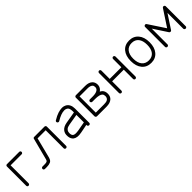

<svg xmlns="http://www.w3.org/2000/svg" viewBox="288 -1520 2633 2633"><g transform="rotate(-45 1604.0 -203.5)"><path d="M80 13Q70 13 63.5 6.5Q57 0 57 -10V-383Q57 -393 63.5 -399.5Q70 -406 80 -406H318Q328 -406 334.5 -399.5Q341 -393 341 -383Q341 -373 334.5 -366Q328 -359 318 -359H104V-10Q104 0 97 6.5Q90 13 80 13Z M807 13Q797 13 790.5 6.5Q784 0 784 -10V-359H627L551 -60L550 -58Q538 -16 509.5 -3.5Q481 9 440 9H402Q392 9 385 2.5Q378 -4 378 -14Q378 -24 385 -31Q392 -38 402 -38H440Q475 -38 487.5 -45Q500 -52 505 -73L587 -389Q590 -406 609 -406H807Q817 -406 824 -399.5Q831 -393 831 -383V-10Q831 0 824 6.5Q817 13 807 13Z M1255 14Q1245 14 1238 7.5Q1231 1 1231 -9V-17L1108 7Q1062 16 1030 12Q998 8 976 -8Q960 -21 950.5 -40.5Q941 -60 939 -85Q933 -143 964.5 -180.5Q996 -218 1062 -229L1231 -258V-286Q1231 -306 1224.5 -328.5Q1218 -351 1198 -362Q1182 -372 1157 -372Q1095 -372 1004 -316Q995 -311 986 -313.5Q977 -316 972 -324Q966 -333 968.5 -342.5Q971 -352 979 -356Q1038 -392 1082 -405.5Q1126 -419 1157 -419Q1178 -419 1193.5 -414.5Q1209 -410 1220 -404Q1249 -388 1264 -357.5Q1279 -327 1279 -286V-9Q1279 1 1272.5 7.5Q1266 14 1255 14ZM1100 -41 1231 -65V-210L1071 -183Q1030 -176 1011.5 -160Q993 -144 989 -125.5Q985 -107 986 -90Q989 -59 1005 -47Q1029 -29 1100 -41Z M1418 3Q1408 3 1400.5 -4Q1393 -11 1393 -21V-383Q1393 -393 1400.5 -399.5Q1408 -406 1418 -406H1597Q1668 -406 1703 -371Q1732 -342 1732 -296Q1732 -282 1726.5 -263Q1721 -244 1702 -224Q1698 -220 1693 -216.5Q1688 -213 1683 -209Q1692 -205 1699.5 -199.5Q1707 -194 1714 -188Q1742 -160 1742 -111Q1742 -62 1713 -33Q1676 3 1601 3ZM1441 -44H1601Q1643 -44 1663 -54.5Q1683 -65 1689 -81Q1695 -97 1695 -111Q1695 -138 1681 -154Q1668 -168 1639.5 -175.5Q1611 -183 1568 -183H1513Q1503 -183 1496 -190Q1489 -197 1489 -207Q1489 -217 1496 -223.5Q1503 -230 1513 -230H1568Q1624 -230 1654 -247Q1684 -264 1684 -296Q1684 -308 1681 -319Q1678 -330 1670 -337Q1646 -359 1597 -359H1441Z M1880 14Q1870 14 1863 7Q1856 0 1856 -10V-396Q1856 -406 1863 -413Q1870 -420 1880 -420Q1890 -420 1896.5 -413Q1903 -406 1903 -396V-236H2129V-396Q2129 -406 2135.5 -413Q2142 -420 2152 -420Q2162 -420 2169 -413Q2176 -406 2176 -396V-10Q2176 0 2169 7Q2162 14 2152 14Q2142 14 2135.5 7Q2129 0 2129 -10V-189H1903V-10Q1903 0 1896.5 7Q1890 14 1880 14Z M2463 13Q2378 13 2329 -45.5Q2280 -104 2280 -204Q2280 -305 2329 -363Q2378 -421 2463 -421Q2547 -421 2596.5 -363Q2646 -305 2646 -204Q2646 -104 2596.5 -45.5Q2547 13 2463 13ZM2463 -35Q2528 -35 2563 -79Q2598 -123 2598 -204Q2598 -284 2563 -328Q2528 -372 2463 -372Q2399 -372 2363 -328Q2327 -284 2327 -204Q2327 -123 2363 -79Q2399 -35 2463 -35Z M2773 13Q2764 13 2757 6.5Q2750 0 2750 -10V-395Q2750 -413 2767 -418Q2782 -424 2794 -408L2951 -170L3107 -408Q3119 -424 3134 -418Q3151 -413 3151 -395V-10Q3151 0 3144 6.5Q3137 13 3128 13Q3118 13 3110.5 6.5Q3103 0 3103 -10V-316L2970 -113Q2963 -103 2951 -103Q2938 -103 2931 -113L2798 -316V-10Q2798 0 2790.5 6.5Q2783 13 2773 13Z"/></g></svg>

Font: Zen Kurenaido
Style: Regular
Weight: 400
Designer: Yoshimichi Ohira
Foundry: Positype
Version: Version 1.001